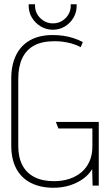

<svg xmlns="http://www.w3.org/2000/svg" viewBox="-20 -874 518 904"><path d="M341 -854H313V-847Q313 -813 288.5 -788.5Q264 -764 229 -764Q195 -764 170 -788.5Q145 -813 145 -847V-854H115V-847Q115 -816 130.5 -790.5Q146 -765 172 -749.5Q198 -734 229 -734Q260 -734 285.5 -749.5Q311 -765 326 -790.5Q341 -816 341 -847ZM360 -652 370 -676Q349 -687 326 -694.5Q303 -702 278.5 -705.5Q254 -709 228 -709Q165 -709 121.5 -684.5Q78 -660 55.5 -614Q33 -568 33 -504V-189Q33 -124 57 -79.5Q81 -35 126 -12.5Q171 10 232 10Q273 10 308 -1Q343 -12 370.5 -31.5Q398 -51 414 -78L416 0H445V-300H243L255 -269H415V-184Q415 -145 401.5 -114.5Q388 -84 364 -63.5Q340 -43 307 -32Q274 -21 234 -21Q180 -21 142.5 -40Q105 -59 85.5 -96Q66 -133 66 -187V-502Q66 -560 84.5 -599.5Q103 -639 140.5 -659.5Q178 -680 237 -680Q256 -680 276 -677.5Q296 -675 317.5 -669Q339 -663 360 -652Z"/></svg>

Font: Advent Pro ExtraLight
Style: Regular
Weight: 250
Version: Version 3.000